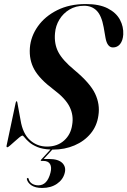

<svg xmlns="http://www.w3.org/2000/svg" viewBox="-20 -731 631 951"><path d="M242.5 10Q240.5 10 239 10L196.5 56.5H222.5Q268.5 56.5 288.5 76.2Q308.5 96 300.5 126Q292 159 262 179.5Q232 200 189 200Q155 200 136 187.2Q117 174.5 113 156.5Q112 152.5 116 151Q119.5 148.5 121.5 154Q125.5 170.5 139 178.8Q152.5 187 170 187Q214 187 230 124.5Q237 97.5 228 81.8Q219 66 194.5 66H185.5Q178.5 66 184.5 59L230 9.5Q190.5 8 165 -2.8Q139.5 -13.5 124.5 -26.8Q109.5 -40 102 -49.8Q94.5 -59.5 91 -59.5Q87 -59.5 76.2 -50.8Q65.5 -42 52.8 -30.5Q40 -19 29.8 -10.2Q19.5 -1.5 16.5 -1.5Q11.5 -1.5 12.5 -9L57.5 -221.5Q59.5 -229.5 62 -229.5Q65 -229.5 66 -222.5L82 -135Q92.5 -70 128 -37.5Q163.5 -5 213 -5Q264 -5 297.5 -35Q331 -65 337.5 -113Q345.5 -159 325.2 -201Q305 -243 246 -287Q176 -339.5 149.8 -387Q123.5 -434.5 128 -494Q132.5 -551 167.5 -600.5Q202.5 -650 263.2 -680.5Q324 -711 405 -711Q472 -711 513.8 -689.5Q555.5 -668 574 -633.5Q592.5 -599 590.5 -560Q588.5 -530 575 -513Q561.5 -496 539.5 -496Q511 -496 502.5 -544L493.5 -596Q483 -654 458.8 -678.2Q434.5 -702.5 396.5 -702.5Q355.5 -702.5 324.2 -683.8Q293 -665 274.2 -634.2Q255.5 -603.5 252.5 -567Q247.5 -514 268.8 -473.2Q290 -432.5 347.5 -385Q426.5 -319.5 451.2 -266.8Q476 -214 467.5 -159.5Q460.5 -107.5 429 -69.5Q397.5 -31.5 349 -10.8Q300.5 10 242.5 10Z"/></svg>

Font: Fraunces 144pt SemiBold
Style: Italic
Weight: 600
Italic angle: -16°
Version: Version 1.000;[0bf87f6ff]